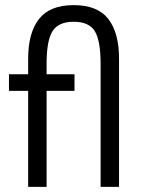

<svg xmlns="http://www.w3.org/2000/svg" viewBox="-20 -730 560 750"><path d="M445 -501V0H373V-481Q373 -571 350.5 -608Q328 -645 268 -645Q208 -645 185 -608Q162 -571 162 -481V-440H271V-375H162V0H90V-375H15V-440H90V-501Q90 -602 132.5 -656Q175 -710 268 -710Q361 -710 403 -656Q445 -602 445 -501Z"/></svg>

Font: Tilda Sans
Style: Regular
Weight: 400
Designer: ParaType Ltd
Foundry: ParaType Ltd
Version: Version 1.002W